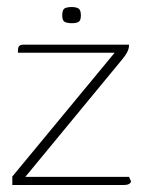

<svg xmlns="http://www.w3.org/2000/svg" viewBox="-20 -526 407 546"><path d="M52 -23H347L350 -16Q355 -9 349.5 -4.5Q344 0 333 0H15V-24L306 -376H31V-382Q31 -391 34.5 -395Q38 -399 47 -399H347Q347 -391 344.5 -384Q342 -377 336.5 -369Q331 -361 320 -348ZM184 -460Q172 -460 164.5 -463.5Q157 -467 157 -482Q157 -499 164.5 -502.5Q172 -506 184 -506Q196 -506 203 -502Q210 -498 210 -482Q210 -467 203 -463.5Q196 -460 184 -460Z"/></svg>

Font: Genos ExtraLight
Style: Regular
Weight: 250
Designer: Robert E. Leuschke
Foundry: Robert E. Leuschke
Version: Version 1.010